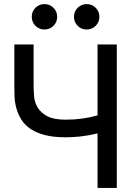

<svg xmlns="http://www.w3.org/2000/svg" viewBox="-20 -917 670 937"><path d="M300 -247Q238 -247 195 -259Q152 -271 124.5 -291Q97 -311 82 -337Q67 -363 59.5 -390.5Q52 -418 51 -445Q50 -472 50 -495V-700H144V-500Q144 -475 146.5 -446Q149 -417 164 -392Q179 -367 210.5 -350Q242 -333 300 -333Q342 -333 379.5 -338Q417 -343 456 -354V-700H550V0H456V-266Q410 -255 373 -251Q336 -247 300 -247ZM197 -773Q171 -773 153 -791Q135 -809 135 -835Q135 -861 153 -879Q171 -897 197 -897Q223 -897 241 -879Q259 -861 259 -835Q259 -809 241 -791Q223 -773 197 -773ZM403 -773Q377 -773 359 -791Q341 -809 341 -835Q341 -861 359 -879Q377 -897 403 -897Q429 -897 447 -879Q465 -861 465 -835Q465 -809 447 -791Q429 -773 403 -773Z"/></svg>

Font: PT Root UI Medium
Style: Regular
Weight: 500
Designer: Vitaly Kuzmin
Foundry: ParaType Ltd.
Version: Version 2.001G